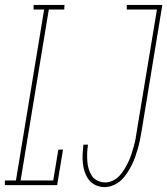

<svg xmlns="http://www.w3.org/2000/svg" viewBox="-39 -755 682 783"><path d="M388 8Q369 8 352 0.5Q335 -7 324 -21Q313 -35 307 -52.5Q301 -70 299 -88.5Q297 -107 298 -126.5Q299 -146 301 -165H320Q317 -148 316.5 -131.5Q316 -115 317 -98.5Q318 -82 322.5 -66.5Q327 -51 335.5 -38Q344 -25 359 -18Q374 -11 391 -11Q406 -11 421.5 -18.5Q437 -26 448.5 -38.5Q460 -51 469 -66Q478 -81 485 -96Q492 -111 497 -126.5Q502 -142 506.5 -158Q511 -174 514 -189.5Q517 -205 519 -221L601 -716H478V-735H623L538 -218Q535 -201 531.5 -183.5Q528 -166 523 -148.5Q518 -131 512 -114Q506 -97 497.5 -80.5Q489 -64 478.5 -48Q468 -32 454.5 -19.5Q441 -7 423 0.5Q405 8 388 8ZM194 0H-19V-19H26L141 -716H98V-735H224L223 -716H160L45 -19H178L199 -145H218Z"/></svg>

Font: Iosevka HT Thin Extended
Style: Italic
Weight: 100
Width: 7
Italic angle: -9°
Monospace: yes
Designer: Belleve Invis
Foundry: Belleve Invis
Version: Version 32.3.0; ttfautohint (v1.8.4)